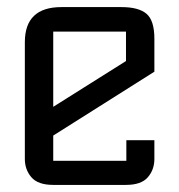

<svg xmlns="http://www.w3.org/2000/svg" viewBox="-20 -521 505 541"><path d="M50 -402Q50 -501 153 -501H322Q371 -501 393 -482Q415 -463 415 -412V-319L130 -139V-68H336V-126H415V-73Q415 -43 396.5 -21.5Q378 0 335 0H130Q87 0 68.5 -21.5Q50 -43 50 -73ZM130 -220 335 -349V-432H130Z"/></svg>

Font: Kelly Slab
Style: Regular
Weight: 400
Designer: Denis Masharov
Foundry: Denis Masharov
Version: Version 1.001